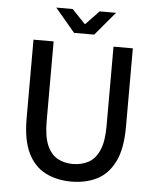

<svg xmlns="http://www.w3.org/2000/svg" viewBox="-57 -867 759 928"><g transform="rotate(5 323.0 -403.0)"><path d="M322.8 12.2Q252.4 12.2 197.8 -15.6Q143.1 -43.5 112.5 -106.2Q82 -168.9 82 -274.4V-655.3H179.7V-269.5Q179.7 -194.3 198.2 -151.6Q216.8 -108.9 249.3 -91.1Q281.7 -73.2 322.8 -73.2Q364.7 -73.2 398.2 -90.8Q431.6 -108.4 450.9 -151.4Q470.2 -194.3 470.2 -269.5V-655.3H564V-274.4Q564 -168.5 533.2 -105.7Q502.4 -43 448.2 -15.4Q394 12.2 322.8 12.2ZM274.4 -705.1 178.2 -819.3H257.8L321.3 -752.9H325.2L388.7 -819.3H468.3L372.1 -705.1Z"/></g></svg>

Font: Varta Light SemiBold
Style: Regular
Weight: 600
Version: Version 1.004